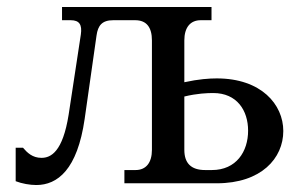

<svg xmlns="http://www.w3.org/2000/svg" viewBox="-20 -526 874 551"><path d="M416 -410V-96C416 -59 399 -38 369 -38H337V0H602C730 0 793 -72 793 -150C793 -226 730 -301 602 -301C581 -301 550 -299 509 -290V-410C509 -447 526 -468 556 -468H587V-506H158V-468H183C208 -468 216 -455 212 -427L177 -197C160 -90 126 -73 99 -73C73 -73 58 -88 46 -102H25V-6C43 1 66 5 84 5C145 5 202 -39 223 -185L257 -424C261 -453 273 -468 305 -468H368C401 -468 416 -447 416 -410ZM509 -96V-249C546 -258 575 -259 592 -259C660 -259 692 -209 692 -151C692 -91 658 -38 588 -38H569C528 -38 509 -58 509 -96Z"/></svg>

Font: LT Superior Serif Medium
Style: Regular
Weight: 500
Designer: Daniel Lyons
Foundry: LyonsType
Version: Version 2.120;FEAKit 1.0